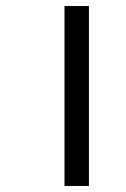

<svg xmlns="http://www.w3.org/2000/svg" viewBox="-20 -617 419 637"><path d="M194 0H275V-597H194Z"/></svg>

Font: Noto Sans Gujarati UI
Style: Regular
Weight: 400
Designer: Jelle Bosma - Monotype Design Team, Universal Thirst
Foundry: Monotype Imaging Inc.
Version: Version 2.106